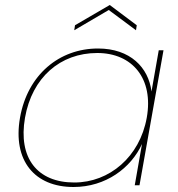

<svg xmlns="http://www.w3.org/2000/svg" viewBox="-20 -741 711 768"><path d="M60 -270C30 -98 119 7 274 7C403 7 504 -69 548 -165L519 0H538L634 -540H615L586 -375C574 -471 501 -547 372 -547C217 -547 90 -442 60 -270ZM567 -270C539 -114 418 -11 277 -11C129 -11 52 -109 80 -270C108 -431 221 -529 369 -529C510 -529 595 -426 567 -270ZM527 -640 419 -721 280 -640 277 -620 415 -701 524 -620Z"/></svg>

Font: Poppins Devanagari Thin
Style: Italic
Weight: 100
Italic angle: -10°
Designer: Ninad Kale (Devanagari), Jonny Pinhorn (Latin)
Foundry: Indian Type Foundry
Version: 4.005